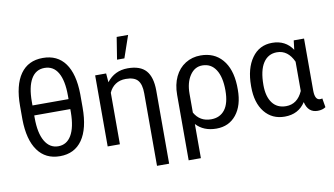

<svg xmlns="http://www.w3.org/2000/svg" viewBox="-91 -991 2449 1406"><g transform="rotate(-10 1133.5 -287.5)"><path d="M508.8 -312.5V-412.6Q506.8 -562.5 449.5 -641.6Q392.1 -720.7 283.7 -720.7Q174.8 -720.7 117.2 -639.2Q59.6 -557.6 59.6 -402.8V-302.7Q61.5 -152.3 119.6 -71.3Q177.7 9.8 284.7 9.8Q393.6 9.8 451.2 -73Q508.8 -155.8 508.8 -312.5ZM149.9 -391.1V-418Q149.9 -528.8 184.1 -587.6Q218.3 -646.5 283.7 -646.5Q350.1 -646.5 384 -587.6Q418 -528.8 418 -418V-391.1ZM418 -316.9V-292Q417 -181.2 382.6 -122.6Q348.1 -64 284.7 -64Q221.2 -64 185.5 -125Q149.9 -186 149.9 -297.9V-316.9Z M721.7 -528.3H640.1V0H731V-383.3Q747.6 -421.4 779.3 -442.6Q811 -463.9 856 -463.9Q918.5 -463.9 944.8 -433.6Q971.2 -403.3 971.2 -336.9V202.6H1061.5V-342.3Q1061 -441.9 1018.6 -490Q976.1 -538.1 883.3 -538.1Q785.6 -538.1 727.1 -461.9ZM844.2 -778.3 817.9 -613.8H872.6L929.2 -778.3Z M1424.8 -538.1Q1361.8 -538.1 1311.8 -506.8Q1261.7 -475.6 1234.1 -418Q1206.5 -360.4 1206.5 -283.2V203.1H1297.4V-50.8Q1353 9.8 1448.2 9.8Q1541.5 9.8 1596.2 -58.6Q1650.9 -127 1650.9 -244.1L1650.4 -276.4Q1645 -400.4 1585.4 -469.2Q1525.9 -538.1 1424.8 -538.1ZM1297.4 -135.7V-275.9Q1297.4 -358.4 1332.5 -411.1Q1367.7 -463.9 1424.8 -463.9Q1489.7 -463.9 1525.1 -409.2Q1560.5 -354.5 1560.5 -254.4Q1560.5 -159.2 1523.9 -111.6Q1487.3 -64 1421.4 -64Q1337.9 -64 1297.4 -135.7Z M2193.4 -528.3H2116.7L2108.4 -459.5Q2056.2 -538.1 1957 -538.1Q1861.3 -538.1 1806.2 -460.7Q1751 -383.3 1751 -254.4V-247.1Q1751 -127.9 1806.6 -58.8Q1862.3 10.3 1956.1 10.3Q2058.1 10.3 2110.4 -70.3Q2128.9 10.3 2200.7 10.3Q2236.8 10.3 2260.3 -6.3L2249 -73.2Q2241.7 -70.8 2232.4 -70.8Q2194.3 -70.8 2193.4 -139.2ZM1841.3 -244.1Q1841.3 -353 1877.7 -408.4Q1914.1 -463.9 1979.5 -463.9Q2061.5 -463.9 2103 -372.1V-154.3Q2063 -63.5 1978.5 -63.5Q1912.6 -63.5 1877 -111.1Q1841.3 -158.7 1841.3 -244.1Z"/></g></svg>

Font: FAU Chimera
Style: Regular
Weight: 400
Version: Version 1.002;hotconv 1.0.117;makeotfexe 2.5.65602